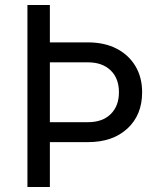

<svg xmlns="http://www.w3.org/2000/svg" viewBox="-20 -750 640 770"><path d="M90 0V-730H180V-580H333Q399 -580 447.5 -555Q496 -530 523 -485Q550 -440 550 -380Q550 -289 491 -234.5Q432 -180 333 -180H180V0ZM180 -260H333Q391 -260 424 -292.5Q457 -325 457 -380Q457 -436 423.5 -468Q390 -500 333 -500H180Z"/></svg>

Font: JetBrainsMono NF
Style: Regular
Weight: 400
Designer: Philipp Nurullin, Konstantin Bulenkov
Foundry: JetBrains
Version: Version 2.251; ttfautohint (v1.8.3);Nerd Fonts 2.2.2